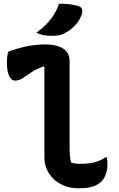

<svg xmlns="http://www.w3.org/2000/svg" viewBox="-20 -998 640 1029"><path d="M24 -721Q48 -730 70 -736.5Q92 -743 112 -747.5Q132 -752 150.5 -754.5Q169 -757 186 -758.5Q203 -760 218 -760Q263 -760 292.5 -750Q322 -740 337.5 -720.5Q353 -701 353 -672Q353 -626 353 -579Q353 -532 353 -485.5Q353 -439 353 -392.5Q353 -346 353 -299Q353 -252 353 -206Q353 -182 355 -162.5Q357 -143 361 -127Q372 -123 384.5 -121.5Q397 -120 412 -120Q455 -120 486 -128Q517 -136 546 -155H552Q554 -146 555 -137Q556 -128 556 -120Q556 -98 551.5 -79.5Q547 -61 539.5 -47Q532 -33 524 -25Q514 -16 499 -7.5Q484 1 461 6Q438 11 402 11Q358 11 323.5 -3Q289 -17 265 -41Q241 -65 229.5 -94Q218 -123 218 -153Q218 -201 218 -249.5Q218 -298 218 -346.5Q218 -395 218 -443.5Q218 -492 218 -541Q218 -590 218 -638L213 -642Q174 -628 148 -610.5Q122 -593 102.5 -579.5Q83 -566 60 -566Q41 -566 29 -590.5Q17 -615 17 -664Q17 -679 19 -695Q21 -711 24 -721ZM296 -978Q320 -978 339 -976.5Q358 -975 374 -972Q390 -969 404 -964Q417 -959 420 -947.5Q423 -936 418 -921Q412 -904 403.5 -890Q395 -876 384 -864Q373 -852 360 -841.5Q347 -831 330 -822Q313 -812 297 -809Q281 -806 256 -806Q241 -806 227.5 -807.5Q214 -809 201.5 -812.5Q189 -816 174 -822Q206 -845 229 -869Q252 -893 269 -920Q286 -947 296 -978Z"/></svg>

Font: Recursive Monospace Casual
Style: Bold
Weight: 700
Version: Version 1.047